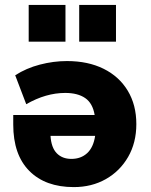

<svg xmlns="http://www.w3.org/2000/svg" viewBox="-20 -752 614 783"><path d="M281 11Q165 11 99.5 -55Q34 -121 34 -244V-283H366Q358 -331 327.5 -352Q297 -373 246 -373Q167 -373 87 -327L42 -445Q87 -474 142.5 -488.5Q198 -503 253 -503Q339 -503 402.5 -471.5Q466 -440 501 -382Q536 -324 536 -246Q536 -170 502.5 -112Q469 -54 411.5 -21.5Q354 11 281 11ZM271 -104Q310 -104 335.5 -127.5Q361 -151 368 -198H186Q189 -150 211.5 -127Q234 -104 271 -104ZM303 -582V-732H453V-582ZM97 -582V-732H247V-582Z"/></svg>

Font: Nunito Sans Black
Style: Regular
Weight: 900
Designer: Vernon Adams
Foundry: Vernon Adams
Version: Version 3.006; ttfautohint (v1.8.3)